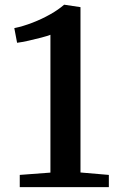

<svg xmlns="http://www.w3.org/2000/svg" viewBox="-20 -772 494 792"><path d="M188 -60V-628.5Q175.5 -623.5 150 -616.8Q124.5 -610 97.2 -604Q70 -598 50.5 -595.5L39 -656Q75.5 -663.5 114.2 -678.5Q153 -693.5 187 -712.8Q221 -732 244.5 -752.5H245.5L312 -742.5V-60.5L429 -50.5V0H61.5V-50.5Z"/></svg>

Font: Merriweather 28pt SemiBold
Style: Regular
Weight: 600
Version: Version 2.100